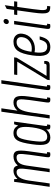

<svg xmlns="http://www.w3.org/2000/svg" viewBox="1040 -1810 780 2901"><g transform="rotate(-90 1430.5 -360.0)"><path d="M281 -500Q322 -500 330 -461Q338 -422 321 -304L278 0H330L379 -348Q390 -425 420 -462.5Q450 -500 504 -500Q545 -500 552 -464.5Q559 -429 542 -304L506 -47Q501 -15 509.5 -2.5Q518 10 544 10Q552 10 559 9Q566 8 577 6L584 -40Q573 -38 571 -38Q562 -38 559.5 -42.5Q557 -47 559 -57L595 -316Q614 -450 598 -498.5Q582 -547 519 -547Q477 -547 442 -530.5Q407 -514 380 -482Q371 -517 352.5 -532Q334 -547 300 -547Q265 -547 234 -531.5Q203 -516 177 -487L173 -537H133L58 0H109L153 -316Q167 -408 198.5 -454Q230 -500 281 -500Z M1003 -537 983 -475Q964 -513 937 -530Q910 -547 868 -547Q795 -547 759 -487.5Q723 -428 701 -267Q679 -117 702.5 -53.5Q726 10 802 10Q838 10 868.5 -4.5Q899 -19 926 -51Q920 -16 929 -3Q938 10 964 10Q972 10 978.5 9Q985 8 994 6L1001 -40Q996 -38 993.5 -38Q991 -38 989 -38Q978 -38 977 -46.5Q976 -55 978 -70L1043 -537ZM955 -259Q938 -137 906 -87Q874 -37 815 -37Q759 -37 746.5 -85Q734 -133 753 -270Q772 -406 797 -453Q822 -500 873 -500Q935 -500 953.5 -443.5Q972 -387 955 -259Z M1334 -547Q1298 -547 1268 -533Q1238 -519 1209 -487L1244 -730H1193L1090 0H1141L1179 -268Q1196 -393 1229 -446.5Q1262 -500 1322 -500Q1344 -500 1357.5 -491.5Q1371 -483 1376 -461.5Q1381 -440 1379 -402Q1377 -364 1369 -304L1333 -49Q1328 -16 1336.5 -3Q1345 10 1371 10Q1378 10 1385.5 9Q1393 8 1403 6L1410 -40Q1405 -39 1403 -38.5Q1401 -38 1398 -38Q1388 -38 1386 -42.5Q1384 -47 1386 -57L1422 -316Q1440 -444 1420.5 -495.5Q1401 -547 1334 -547Z M1617 -730 1521 -49Q1516 -15 1524.5 -2.5Q1533 10 1559 10Q1566 10 1573.5 9Q1581 8 1591 6L1598 -40Q1587 -38 1586 -38Q1576 -38 1574 -42.5Q1572 -47 1574 -57L1669 -730Z M1958 -48Q1959 -56 1959.5 -63.5Q1960 -71 1959 -82H1916Q1917 -71 1917 -70Q1915 -59 1908.5 -53Q1902 -47 1889 -47H1734L2009 -500L2014 -537H1754L1748 -490H1949L1675 -37L1670 0H1894Q1926 0 1940 -10.5Q1954 -21 1958 -48Z M2043 -259Q2023 -117 2053 -53.5Q2083 10 2168 10Q2235 10 2272.5 -26.5Q2310 -63 2331 -151H2282Q2265 -88 2240.5 -62.5Q2216 -37 2174 -37Q2117 -37 2097 -82.5Q2077 -128 2091 -229Q2103 -226 2115.5 -224.5Q2128 -223 2142 -223Q2232 -223 2295.5 -274.5Q2359 -326 2371 -411Q2380 -471 2346.5 -509Q2313 -547 2252 -547Q2161 -547 2113 -482Q2065 -417 2043 -259ZM2245 -500Q2286 -500 2305.5 -476.5Q2325 -453 2318 -409Q2310 -348 2262 -309Q2214 -270 2146 -270Q2134 -270 2122 -271.5Q2110 -273 2098 -275Q2114 -390 2149.5 -445Q2185 -500 2245 -500Z M2517 -657Q2515 -639 2524.5 -628Q2534 -617 2550 -617Q2566 -617 2578.5 -628Q2591 -639 2593 -657Q2596 -674 2587 -685.5Q2578 -697 2561 -697Q2545 -697 2532.5 -685.5Q2520 -674 2517 -657ZM2513 -537 2445 -49Q2440 -16 2448 -3Q2456 10 2482 10Q2490 10 2497.5 9Q2505 8 2516 6L2522 -40Q2512 -38 2510 -38Q2501 -38 2498.5 -42.5Q2496 -47 2497 -57L2565 -537Z M2660 -537 2654 -490H2724L2691 -253Q2678 -162 2677.5 -109.5Q2677 -57 2689 -31Q2701 -5 2725 2Q2749 9 2785 9L2791 -38Q2767 -38 2752.5 -42Q2738 -46 2732 -66.5Q2726 -87 2729 -130.5Q2732 -174 2743 -253L2776 -490H2855L2861 -537H2782L2802 -678L2746 -649L2730 -537Z"/></g></svg>

Font: Secuela Light
Style: Italic
Weight: 300
Italic angle: -8°
Designer: Fernando Haro
Foundry: deFharo
Version: Version 1.708